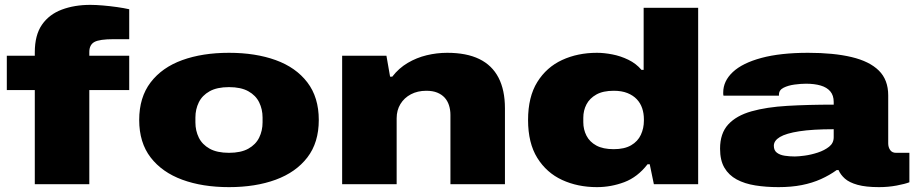

<svg xmlns="http://www.w3.org/2000/svg" viewBox="-20 -757 3757 789"><path d="M123 0V-387H8V-528H123V-542Q123 -613 152.5 -655.5Q182 -698 234 -717.5Q286 -737 351 -737Q374 -737 403 -734.5Q432 -732 460.5 -728Q489 -724 511 -719V-596H447Q389 -596 368 -584.5Q347 -573 347 -543V-528H511V-387H347V0Z M921 12Q812 12 729 -18.5Q646 -49 599 -110Q552 -171 552 -264Q552 -357 599 -418.5Q646 -480 729 -510Q812 -540 921 -540Q1030 -540 1113 -510Q1196 -480 1243 -418.5Q1290 -357 1290 -264Q1290 -171 1243 -110Q1196 -49 1113 -18.5Q1030 12 921 12ZM921 -129Q970 -129 1000.5 -146Q1031 -163 1045 -191.5Q1059 -220 1059 -254V-274Q1059 -308 1045 -336.5Q1031 -365 1000.5 -382Q970 -399 921 -399Q872 -399 841.5 -382Q811 -365 797 -336.5Q783 -308 783 -274V-254Q783 -220 797 -191.5Q811 -163 841.5 -146Q872 -129 921 -129Z M1386 0V-528H1568L1583 -442H1592Q1619 -477 1655.5 -498.5Q1692 -520 1733.5 -530Q1775 -540 1818 -540Q1897 -540 1949.5 -514.5Q2002 -489 2028.5 -438Q2055 -387 2055 -312V0H1831V-285Q1831 -306 1825 -324.5Q1819 -343 1807 -356Q1795 -369 1776.5 -376.5Q1758 -384 1732 -384Q1696 -384 1668.5 -369.5Q1641 -355 1625.5 -329.5Q1610 -304 1610 -271V0Z M2433 12Q2354 12 2290 -17.5Q2226 -47 2188 -108Q2150 -169 2150 -264Q2150 -359 2188 -420Q2226 -481 2290 -510.5Q2354 -540 2433 -540Q2462 -540 2496 -533.5Q2530 -527 2562 -511.5Q2594 -496 2616 -470H2625V-725H2849V0H2667L2650 -82H2641Q2600 -29 2545.5 -8.5Q2491 12 2433 12ZM2502 -144Q2546 -144 2573.5 -160Q2601 -176 2613.5 -203Q2626 -230 2626 -261V-267Q2626 -291 2619 -312Q2612 -333 2597 -349Q2582 -365 2558.5 -374.5Q2535 -384 2502 -384Q2458 -384 2430.5 -368.5Q2403 -353 2390 -328Q2377 -303 2377 -273V-255Q2377 -225 2390 -199.5Q2403 -174 2430.5 -159Q2458 -144 2502 -144Z M3179 12Q3128 12 3084 5Q3040 -2 3007.5 -19.5Q2975 -37 2957 -67.5Q2939 -98 2939 -146Q2939 -209 2972.5 -245.5Q3006 -282 3068 -299.5Q3130 -317 3215.5 -322Q3301 -327 3406 -327V-338Q3406 -365 3392 -381.5Q3378 -398 3352.5 -405.5Q3327 -413 3292 -413Q3271 -413 3245 -409.5Q3219 -406 3200 -396.5Q3181 -387 3181 -368V-364H2953Q2952 -368 2952 -370.5Q2952 -373 2952 -377Q2952 -424 2991.5 -461Q3031 -498 3109 -519Q3187 -540 3301 -540Q3406 -540 3479.5 -522.5Q3553 -505 3591.5 -467Q3630 -429 3630 -365V-168Q3630 -152 3638 -140.5Q3646 -129 3662 -129H3717V-8Q3699 -1 3664.5 5.5Q3630 12 3592 12Q3538 12 3504 2.5Q3470 -7 3452 -23Q3434 -39 3426 -58H3418Q3389 -37 3353.5 -21Q3318 -5 3275 3.5Q3232 12 3179 12ZM3246 -114Q3261 -114 3287 -117.5Q3313 -121 3340.5 -130Q3368 -139 3387 -154Q3406 -169 3406 -193V-226Q3319 -226 3264.5 -217.5Q3210 -209 3185 -194Q3160 -179 3160 -158Q3160 -139 3172.5 -129.5Q3185 -120 3205 -117Q3225 -114 3246 -114Z"/></svg>

Font: Archivo Expanded Black
Style: Regular
Weight: 900
Width: 7
Designer: Hector Gatti
Foundry: Omnibus-Type
Version: Version 2.001